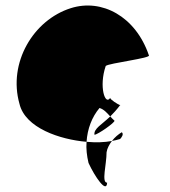

<svg xmlns="http://www.w3.org/2000/svg" viewBox="-20 -564 603 681"><path d="M49 -196C69 -110 193 -69 287 -61C290 -107 306 -149 333 -181C349 -176 359 -164 371 -151C382 -162 394 -175 406 -191C399 -193 369 -212 371 -217C353 -188 330 -257 355 -330C365 -340 519 -358 508 -368C461 -506 341 -570 231 -535C98 -493 8 -341 49 -196ZM287 -61C285 -37 288 -11 294 14C316 62 358 124 360 84C339 84 358 20 358 -24C360 -38 368 -52 377 -64C351 -59 320 -58 287 -61ZM315 -86C326 -86 389 -130 386 -136C380 -141 376 -146 371 -151C341 -122 312 -108 315 -86ZM371 -218V-217ZM377 -64C387 -66 397 -68 406 -71C411 -76 420 -88 412 -95C400 -88 387 -77 377 -64ZM407 -192 406 -191C407 -191 408 -191 407 -190Z"/></svg>

Font: Ampere
Style: SCCnd
Weight: 400
Version: Version 1